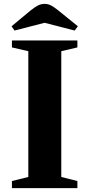

<svg xmlns="http://www.w3.org/2000/svg" viewBox="-20 -970 460 990"><path d="M41.5 0V-36.5L126 -57.5V-706L41.5 -725.5V-761.5H379V-725.5L296 -706V-57.5L379 -36.5V0ZM55 -812.5 39.5 -834.5 139.5 -917.5Q160 -933.5 175.8 -941.8Q191.5 -950 211 -950Q227.5 -950 243.2 -941.8Q259 -933.5 279 -917.5L381.5 -834.5L365 -812.5L210 -852.5Z"/></svg>

Font: Libre Caslon Text
Style: Bold
Weight: 700
Designer: Pablo Impallari, Rodrigo Fuenzalida, Katja Schimmel
Foundry: Pablo Impallari, Rodrigo Fuenzalida
Version: Version 2.000